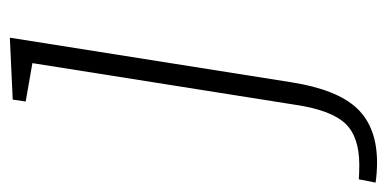

<svg xmlns="http://www.w3.org/2000/svg" viewBox="-324 -346 805 400"><g transform="rotate(-90 79.0 -145.5)"><path d="M72 -522 201 -528 108 59Q93 154 53.5 195.5Q14 237 -59 237Q-80 237 -101 234L-94 199Q-83 200 -64 200Q-5 200 22.5 170.5Q50 141 61 68L148 -481L68 -495Z"/></g></svg>

Font: Bitter Pro Light
Style: Italic
Weight: 300
Italic angle: -9°
Designer: Sol Matas, and Bitter project Authors
Foundry: Sol Matas
Version: Version 1.010